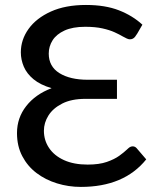

<svg xmlns="http://www.w3.org/2000/svg" viewBox="-20 -746 634 774"><path d="M306 7.5Q256 7.5 209.8 -6.8Q163.5 -21 127.2 -48.5Q91 -76 69.8 -116.5Q48.5 -157 48.5 -209.5Q48.5 -271 85.8 -318.5Q123 -366 188 -390.5Q142.5 -404 115.2 -426.5Q88 -449 76 -477.2Q64 -505.5 64 -535Q64 -586 95.2 -629.5Q126.5 -673 185.2 -699.5Q244 -726 326.5 -726Q404 -726 459.2 -704.5Q514.5 -683 554 -646.5L544.5 -630Q532.5 -608 524.5 -597.8Q516.5 -587.5 503.5 -587.5Q498 -587.5 491 -590.8Q484 -594 475 -599Q461.5 -607 441.8 -616Q422 -625 393 -631.5Q364 -638 323.5 -638Q273 -638 240.2 -623Q207.5 -608 192 -583.5Q176.5 -559 176.5 -530Q176.5 -478 219.5 -451.2Q262.5 -424.5 333.5 -424.5H451.5V-347.5H324.5Q268 -347.5 230.8 -328.5Q193.5 -309.5 175.2 -280.2Q157 -251 157 -219Q157 -180.5 177.8 -149.5Q198.5 -118.5 238 -100.5Q277.5 -82.5 333.5 -82.5Q379.5 -82.5 410.5 -93.2Q441.5 -104 460.8 -118Q480 -132 491 -142.5L497 -148Q505.5 -156 515 -156Q524 -156 530.5 -149L569.5 -103.5Q480 7.5 306 7.5Z"/></svg>

Font: Verano Sans Medium
Style: Regular
Weight: 500
Designer: Lukasz Dziedzic with Adam Twardoch and Botio Nikoltchev
Foundry: tyPoland Lukasz Dziedzic
Version: Version 3.001;December 28, 2019;FontCreator 12.0.0.2547 64-b